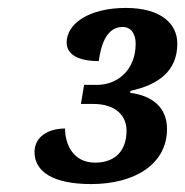

<svg xmlns="http://www.w3.org/2000/svg" viewBox="-20 -844 467 484"><path d="M210 -380C318 -380 401 -429 401 -519C401 -573 364 -603 308 -610L309 -615C378 -630 427 -664 427 -734C427 -784 386 -824 297 -824C204 -824 148 -784 148 -737C148 -705 180 -690 229 -690C235 -736 251 -776 289 -776C311 -776 322 -758 322 -734C322 -668 277 -630 224 -630H192L184 -582H215C273 -582 299 -551 299 -515C299 -457 263 -434 220 -434C163 -434 144 -482 144 -520C100 -520 67 -498 67 -461C67 -411 114 -380 210 -380Z"/></svg>

Font: Noto Serif Tamil SemiCondensed ExtraBold
Style: Italic
Weight: 800
Width: 4
Italic angle: -12°
Designer: Indian Type Foundry, Tom Grace, and the Monotype Design Team
Foundry: Monotype Imaging Inc.
Version: Version 2.003